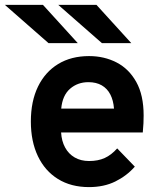

<svg xmlns="http://www.w3.org/2000/svg" viewBox="-75 -752 652 784"><path d="M288.5 12Q215 12 161.8 -21Q108.5 -54 79.8 -114.2Q51 -174.5 51 -256Q51 -338.5 80.2 -398.5Q109.5 -458.5 162.8 -490.8Q216 -523 288.5 -523Q350.5 -523 401 -497Q451.5 -471 481.5 -417.2Q511.5 -363.5 511.5 -280.5Q511.5 -267.5 510.8 -248.8Q510 -230 508 -211H174.5Q176.5 -176 190.8 -149.8Q205 -123.5 230 -109Q255 -94.5 289 -94.5Q325.5 -94.5 352.5 -106.8Q379.5 -119 403.5 -146L475.5 -71.5Q442.5 -34 396 -11Q349.5 12 288.5 12ZM175 -308.5H390.5Q388 -342 375.5 -366.2Q363 -390.5 340.5 -403.5Q318 -416.5 286 -416.5Q242 -416.5 211 -389.5Q180 -362.5 175 -308.5ZM123 -576 -55 -732H100.5L242.5 -576ZM341 -576 163 -732H319L461 -576Z"/></svg>

Font: Undotted
Style: Bold
Weight: 700
Designer: Delve Withrington, Dave Bailey, Thomas Jockin
Foundry: Delve Fonts LLC
Version: Version 4.000